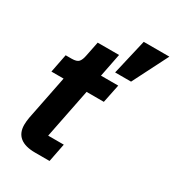

<svg xmlns="http://www.w3.org/2000/svg" viewBox="-189 -902 920 1012"><g transform="rotate(30 271.0 -396.0)"><path d="M270 0H182Q121 0 90 -25Q59 -50 59 -99Q59 -107 60 -119Q61 -131 63 -142L117 -413H43L65 -525H101Q133 -525 144 -538Q155 -551 160 -578L178 -667H308L280 -525H385L362 -413H257L197 -112H292ZM542 -792 433 -577H336L386 -792Z"/></g></svg>

Font: IBM Plex Sans Var
Style: Italic
Weight: 400
Italic angle: -11.31°
Designer: Mike Abbink, Paul van der Laan, Pieter van Rosmalen
Foundry: Bold Monday
Version: Version 1.001